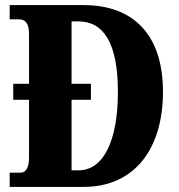

<svg xmlns="http://www.w3.org/2000/svg" viewBox="-20 -734 704 754"><path d="M18 0H308C512 0 620 -154 620 -373C620 -600 502 -714 308 -714H18V-658H55C79 -658 94 -643 94 -601V-405H32V-342H94V-114C94 -77 82 -56 62 -56H18ZM288 -65H261V-342H337V-405H261V-650H288C388 -650 443 -563 443 -373C443 -184 388 -65 288 -65Z"/></svg>

Font: Noto Serif Georgian ExtraCondensed Black
Style: Regular
Weight: 900
Width: 2
Designer: Monotype Design Team, Akaki Razmadze
Foundry: Google LLC
Version: Version 2.003